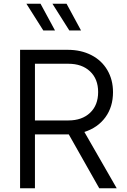

<svg xmlns="http://www.w3.org/2000/svg" viewBox="-20 -1013 681 1033"><path d="M88 -745H344Q416 -745 471.5 -716.5Q527 -688 557.5 -636Q588 -584 588 -517Q588 -438 547 -382Q506 -326 434 -303L608 0H514L350 -290H168V0H88ZM348 -365Q421 -365 464.5 -406Q508 -447 508 -518Q508 -588 464.5 -629Q421 -670 348 -670H168V-365ZM262 -993H338L416 -849H353ZM198 -993 276 -849H213L122 -993Z"/></svg>

Font: Evergrow Sans 
Style: Regular
Weight: 400
Foundry: 10Web
Version: Version 1.000